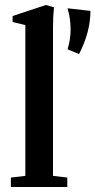

<svg xmlns="http://www.w3.org/2000/svg" viewBox="-20 -746 381 766"><path d="M23.4 0V-37.6L81.1 -44.4V-646L30.3 -658.2V-682.1L163.1 -726.1L195.3 -716.8Q191.4 -679.2 191.4 -634.8V-44.4L248.5 -37.6V0ZM249.5 -549.3Q261.7 -588.4 261.7 -627.9Q261.7 -671.4 249.5 -712.9L340.8 -702.6Q340.8 -618.7 295.4 -530.3Z"/></svg>

Font: Elstob 8pt SemiBold
Style: Regular
Weight: 600
Designer: Peter S. Baker
Version: Version 1.015